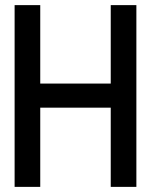

<svg xmlns="http://www.w3.org/2000/svg" viewBox="-20 -731 589 749"><path d="M137 -405H412V-711H512V-2H412V-311H137V-2H37V-711H137Z"/></svg>

Font: Fundamental  Brigade
Style: Regular
Weight: 400
Designer: Peter Wiegel, original typeface by Arno Drescher 1935
Foundry: Peter Wiegel
Version: Version 0.000 2012 initial release